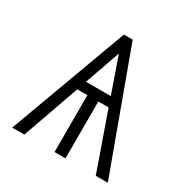

<svg xmlns="http://www.w3.org/2000/svg" viewBox="-157 -831 952 971"><g transform="rotate(30 319.0 -345.0)"><path d="M40 0 293.9 -689.9H345.2L598.1 0H527.8L411.1 -332H351.1V0H287.1V-332H228L110.8 0ZM247.1 -387.2H392.1L319.8 -594.2Z"/></g></svg>

Font: HK Grotesk Light
Style: Regular
Weight: 300
Designer: Alfredo Marco Pradil and Stefan Peev
Foundry: Hanken Design Co.
Version: Version 1.045;PS 001.045;hotconv 1.0.88;makeotf.lib2.5.64775